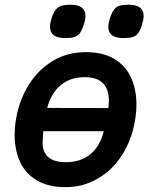

<svg xmlns="http://www.w3.org/2000/svg" viewBox="-20 -779 640 812"><path d="M42 -207.5Q42 -244.5 48.5 -280Q62.5 -358 102.2 -421.2Q142 -484.5 203.5 -521.5Q265 -558.5 342 -558.5Q418 -558.5 466 -528.2Q514 -498 535.5 -448.2Q557 -398.5 557 -337Q557 -304 550.5 -266Q536 -184.5 494.8 -121.2Q453.5 -58 392 -22.8Q330.5 12.5 257.5 12.5Q184 12.5 135.8 -16.2Q87.5 -45 64.8 -94.5Q42 -144 42 -207.5ZM419 -224H163L160.5 -183Q158 -139 182.5 -116Q207 -93 259 -93Q320 -93 361 -125.8Q402 -158.5 419 -224ZM440.5 -351Q440.5 -452.5 340 -452.5H335Q278 -452.5 237 -419Q196 -385.5 179.5 -322.5L438.5 -322Q440.5 -342 440.5 -351ZM191.5 -665.5Q191.5 -680.5 198.5 -703Q206 -726.5 216.2 -738.5Q226.5 -750.5 240.8 -754.8Q255 -759 278 -759Q341.5 -759 341.5 -711.5Q341.5 -695.5 334 -673.5Q326 -649.5 317 -638Q308 -626.5 294 -622.2Q280 -618 255.5 -618Q191.5 -618 191.5 -665.5ZM438 -665.5Q438 -680 445 -702Q453.5 -727 462.8 -739Q472 -751 486 -755Q500 -759 524.5 -759Q587.5 -759 587.5 -711.5Q587.5 -696.5 580.5 -674Q572.5 -649.5 563.8 -638Q555 -626.5 541 -622.2Q527 -618 501.5 -618Q438 -618 438 -665.5Z"/></svg>

Font: JuliaMono
Style: Bold Italic
Weight: 700
Italic angle: -9°
Monospace: yes
Designer: cormullion
Foundry: corm
Version: Version 0.057; ttfautohint (v1.8.4)